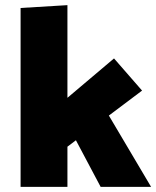

<svg xmlns="http://www.w3.org/2000/svg" viewBox="-20 -726 607 746"><path d="M242 0V-156L275 -181L371 0H567L403 -277L532 -374L423 -499L242 -346V-706L60 -695V0Z"/></svg>

Font: Catamaran Black
Style: Regular
Weight: 900
Designer: Pria Ravichandran
Version: Version 2.000